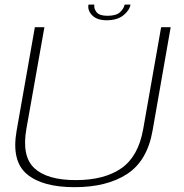

<svg xmlns="http://www.w3.org/2000/svg" viewBox="-20 -790 782 815"><path d="M296.5 4.5Q159.5 4.5 93.8 -51.2Q28 -107 50.5 -235L128 -674.5H168.5L92 -243Q71.5 -126.5 126 -76Q180.5 -25.5 301.5 -25.5Q423 -25.5 495.2 -75.8Q567.5 -126 588 -243L664 -674.5H704.5L627.5 -235Q605 -107 519.2 -51.2Q433.5 4.5 296.5 4.5ZM432.5 -704Q392 -704 371.5 -724.8Q351 -745.5 355.5 -770.5H380.5Q377.5 -754.5 389.5 -738.8Q401.5 -723 436 -723Q473.5 -723 489.8 -738.5Q506 -754 509 -770.5H534Q529.5 -745.5 503.5 -724.8Q477.5 -704 432.5 -704Z"/></svg>

Font: Anybody ExtraExpanded ExtraLight
Style: Italic
Weight: 200
Width: 8
Italic angle: -10°
Designer: Tyler Finck
Foundry: Etcetera Type Company
Version: Version 1.010; ttfautohint (v1.8.3) -l 8 -r 50 -G 200 -x 14 